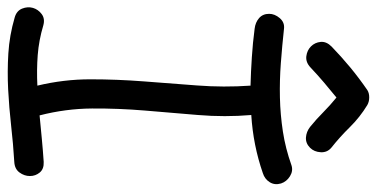

<svg xmlns="http://www.w3.org/2000/svg" viewBox="-272 -708 989 504"><g transform="rotate(90 223.0 -456.5)"><path d="M17.6 0Q0 -4.9 -5.9 -19.5Q-11.7 -34.2 -7.8 -47.9Q-3.9 -61.5 8.3 -70.8Q20.5 -80.1 38.1 -75.2Q77.1 -63.5 116.2 -60.5Q155.3 -57.6 196.3 -59.6Q179.7 -128.9 179.7 -198.7Q179.7 -268.6 185.1 -338.4Q190.4 -408.2 195.8 -478.5Q201.2 -548.8 196.3 -619.1Q159.2 -620.1 121.6 -622.6Q84 -625 46.9 -629.9Q30.3 -631.8 19 -641.6Q7.8 -651.4 7.8 -668Q7.8 -682.6 19 -695.8Q30.3 -709 46.9 -707Q91.8 -702.1 137.2 -698.7Q182.6 -695.3 227.5 -696.3Q272.5 -697.3 316.9 -704.1Q361.3 -710.9 405.3 -726.6Q419.9 -731.4 434.1 -722.7Q448.2 -713.9 453.1 -699.2Q458 -682.6 449.7 -669.4Q441.4 -656.2 425.8 -651.4Q352.5 -626 273.4 -621.1Q279.3 -551.8 273.4 -481.4Q267.6 -411.1 261.7 -341.8Q255.9 -272.5 256.3 -203.1Q256.8 -133.8 274.4 -65.4Q305.7 -68.4 335.9 -71.3Q366.2 -74.2 396.5 -76.2Q415 -77.1 424.3 -65.9Q433.6 -54.7 433.6 -40Q433.6 -25.4 424.3 -12.7Q415 0 396.5 1Q348.6 3.9 301.3 9.3Q253.9 14.6 206.5 17.1Q159.2 19.5 111.8 16.6Q64.5 13.7 17.6 0ZM359.4 -831.1Q372.1 -820.3 371.1 -803.2Q370.1 -786.1 359.4 -775.4Q347.7 -763.7 332.5 -764.6Q317.4 -765.6 304.7 -775.4Q284.2 -792 266.1 -810.1Q248 -828.1 227.5 -844.7Q207 -828.1 187.5 -811.5Q168 -794.9 148.4 -776.4Q134.8 -763.7 119.1 -765.6Q103.5 -767.6 93.3 -777.8Q83 -788.1 81.5 -803.2Q80.1 -818.4 93.8 -832Q120.1 -857.4 148.4 -880.9Q176.8 -904.3 208 -925.8Q215.8 -930.7 227.1 -930.7Q238.3 -930.7 247.1 -925.8Q279.3 -906.2 305.2 -879.9Q331.1 -853.5 359.4 -831.1Z"/></g></svg>

Font: Schoolbell
Style: Regular
Weight: 400
Designer: Font Diner, Inc
Foundry: Font Diner, Inc
Version: Version 1.001